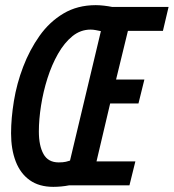

<svg xmlns="http://www.w3.org/2000/svg" viewBox="-20 -720 675 746"><path d="M187 6Q132 6 95.5 -20Q59 -46 41 -93Q23 -140 23 -202Q23 -260 34 -327.5Q45 -395 70 -460.5Q95 -526 133.5 -580.5Q172 -635 226.5 -667.5Q281 -700 352 -700Q367 -700 384 -698Q401 -696 416 -693H635L613 -600H477L431 -411H541L518 -318H408L355 -93H506L483 0H249Q234 3 218 4.5Q202 6 187 6ZM208 -89Q225 -89 236 -91.5Q247 -94 252 -96L372 -599Q362 -601 352 -603Q342 -605 332 -605Q293 -605 261.5 -579.5Q230 -554 205.5 -511Q181 -468 164.5 -416Q148 -364 139.5 -310Q131 -256 131 -209Q131 -154 149 -121.5Q167 -89 208 -89Z"/></svg>

Font: Ubuntu Sans Mono Medium
Style: Italic
Weight: 500
Italic angle: -13.5°
Monospace: yes
Designer: Dalton Maag Ltd
Foundry: Dalton Maag Ltd
Version: Version 1.006